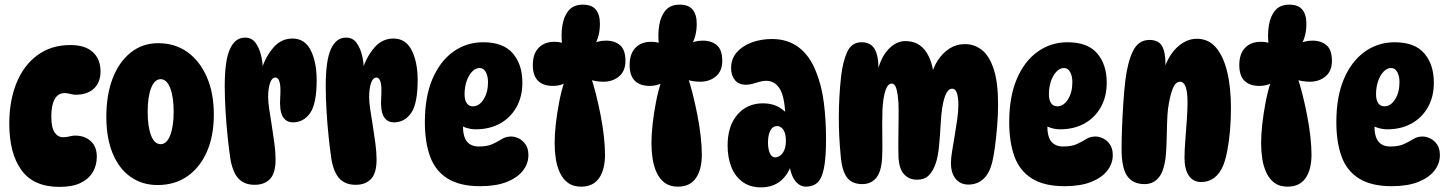

<svg xmlns="http://www.w3.org/2000/svg" viewBox="-20 -794 6232 827"><path d="M236 11Q125 11 72.5 -61Q20 -133 20 -261Q20 -360 51 -436.5Q82 -513 141.5 -556.5Q201 -600 283 -600Q347 -600 380 -569.5Q413 -539 413 -486Q413 -440 385 -413Q357 -386 306 -386Q297 -386 289 -388Q281 -390 273.5 -391.5Q266 -393 258 -393Q230 -393 215.5 -367Q201 -341 201 -292Q201 -245 215 -224Q229 -203 252 -203Q261 -203 269.5 -204.5Q278 -206 286.5 -208Q295 -210 304 -210Q344 -210 370.5 -186.5Q397 -163 397 -119Q397 -81 379 -51.5Q361 -22 326 -5.5Q291 11 236 11Z M659 3Q592 3 542 -32.5Q492 -68 465 -134Q438 -200 438 -291Q438 -386 465.5 -457Q493 -528 543.5 -568Q594 -608 661 -608Q734 -608 787.5 -569.5Q841 -531 871 -462Q901 -393 901 -301Q901 -207 870.5 -139Q840 -71 786 -34Q732 3 659 3ZM672 -173Q698 -173 713 -211Q728 -249 728 -313Q728 -377 713 -415Q698 -453 672 -453Q646 -453 631 -415Q616 -377 616 -313Q616 -249 630.5 -211Q645 -173 672 -173Z M948 -423Q948 -534 970.5 -583Q993 -632 1035 -632Q1064 -632 1080 -610.5Q1096 -589 1104 -557.5Q1112 -526 1112 -494L1107 -496Q1124 -550 1157.5 -589Q1191 -628 1240 -628Q1293 -628 1318.5 -577Q1344 -526 1344 -449Q1344 -348 1316 -307.5Q1288 -267 1242 -267Q1212 -267 1197.5 -292.5Q1183 -318 1187 -375Q1190 -423 1184 -441.5Q1178 -460 1167 -460Q1151 -460 1143 -436Q1135 -412 1135 -375Q1135 -354 1140 -321.5Q1145 -289 1151 -251Q1157 -213 1162 -175.5Q1167 -138 1167 -107Q1167 -48 1143 -23Q1119 2 1077 2Q1034 2 1009 -23Q984 -48 973 -105Q967 -144 961 -200Q955 -256 951.5 -316Q948 -376 948 -423Z M1383 -423Q1383 -534 1405.5 -583Q1428 -632 1470 -632Q1499 -632 1515 -610.5Q1531 -589 1539 -557.5Q1547 -526 1547 -494L1542 -496Q1559 -550 1592.5 -589Q1626 -628 1675 -628Q1728 -628 1753.5 -577Q1779 -526 1779 -449Q1779 -348 1751 -307.5Q1723 -267 1677 -267Q1647 -267 1632.5 -292.5Q1618 -318 1622 -375Q1625 -423 1619 -441.5Q1613 -460 1602 -460Q1586 -460 1578 -436Q1570 -412 1570 -375Q1570 -354 1575 -321.5Q1580 -289 1586 -251Q1592 -213 1597 -175.5Q1602 -138 1602 -107Q1602 -48 1578 -23Q1554 2 1512 2Q1469 2 1444 -23Q1419 -48 1408 -105Q1402 -144 1396 -200Q1390 -256 1386.5 -316Q1383 -376 1383 -423Z M2048 8Q1961 8 1908 -25Q1855 -58 1832.5 -120Q1810 -182 1810 -268Q1810 -377 1842.5 -453.5Q1875 -530 1932 -571Q1989 -612 2061 -612Q2148 -612 2189 -564Q2230 -516 2230 -438Q2230 -377 2204 -331.5Q2178 -286 2133 -261.5Q2088 -237 2029 -237Q2009 -237 1988.5 -243.5Q1968 -250 1953 -261L1977 -302Q1974 -278 1974 -254Q1974 -205 1991.5 -184Q2009 -163 2042 -163Q2079 -163 2101.5 -173.5Q2124 -184 2141.5 -195Q2159 -206 2181 -206Q2198 -206 2215 -197.5Q2232 -189 2244 -171.5Q2256 -154 2256 -126Q2256 -89 2232 -58.5Q2208 -28 2162 -10Q2116 8 2048 8ZM2017 -336Q2044 -336 2063 -366Q2082 -396 2082 -440Q2082 -466 2072.5 -483.5Q2063 -501 2046 -501Q2028 -501 2013 -485Q1998 -469 1989.5 -443.5Q1981 -418 1981 -388Q1981 -363 1990.5 -349.5Q2000 -336 2017 -336Z M2421 -602H2401Q2396 -646 2402.5 -685.5Q2409 -725 2430 -749.5Q2451 -774 2490 -774Q2529 -774 2546.5 -752.5Q2564 -731 2564 -692Q2564 -637 2540 -598L2522 -600Q2552 -619 2590 -619Q2628 -619 2651 -599Q2674 -579 2674 -532Q2674 -488 2646.5 -465Q2619 -442 2579 -442Q2564 -442 2547.5 -444.5Q2531 -447 2516 -453L2524 -466Q2536 -432 2547 -388Q2558 -344 2567 -298Q2576 -252 2581 -207.5Q2586 -163 2586 -128Q2586 -64 2560.5 -27Q2535 10 2483 10Q2449 10 2427 -6Q2405 -22 2392 -49.5Q2379 -77 2374 -110Q2369 -143 2369 -177Q2369 -214 2374 -259.5Q2379 -305 2388.5 -354.5Q2398 -404 2413 -449L2433 -450Q2405 -424 2361 -424Q2320 -424 2297.5 -446Q2275 -468 2275 -514Q2275 -562 2300 -588Q2325 -614 2368 -614Q2384 -614 2397.5 -610.5Q2411 -607 2421 -602Z M2838 -602H2818Q2813 -646 2819.5 -685.5Q2826 -725 2847 -749.5Q2868 -774 2907 -774Q2946 -774 2963.5 -752.5Q2981 -731 2981 -692Q2981 -637 2957 -598L2939 -600Q2969 -619 3007 -619Q3045 -619 3068 -599Q3091 -579 3091 -532Q3091 -488 3063.5 -465Q3036 -442 2996 -442Q2981 -442 2964.5 -444.5Q2948 -447 2933 -453L2941 -466Q2953 -432 2964 -388Q2975 -344 2984 -298Q2993 -252 2998 -207.5Q3003 -163 3003 -128Q3003 -64 2977.5 -27Q2952 10 2900 10Q2866 10 2844 -6Q2822 -22 2809 -49.5Q2796 -77 2791 -110Q2786 -143 2786 -177Q2786 -214 2791 -259.5Q2796 -305 2805.5 -354.5Q2815 -404 2830 -449L2850 -450Q2822 -424 2778 -424Q2737 -424 2714.5 -446Q2692 -468 2692 -514Q2692 -562 2717 -588Q2742 -614 2785 -614Q2801 -614 2814.5 -610.5Q2828 -607 2838 -602Z M3451 10Q3424 10 3404 -16.5Q3384 -43 3378 -101L3393 -96Q3358 13 3258 13Q3209 13 3176.5 -12Q3144 -37 3129 -77.5Q3114 -118 3114 -167Q3114 -251 3156 -300Q3198 -349 3267 -349Q3308 -349 3339 -330Q3370 -311 3391 -277L3363 -279Q3362 -369 3341 -407.5Q3320 -446 3279 -446Q3265 -446 3250.5 -441.5Q3236 -437 3221.5 -433Q3207 -429 3193 -429Q3162 -429 3145.5 -449Q3129 -469 3129 -501Q3129 -540 3153 -568Q3177 -596 3217.5 -611Q3258 -626 3305 -626Q3373 -626 3420.5 -590Q3468 -554 3495 -485Q3519 -426 3528.5 -352Q3538 -278 3538 -195Q3538 -114 3529 -69.5Q3520 -25 3501 -7.5Q3482 10 3451 10ZM3319 -116Q3329 -116 3340 -123.5Q3351 -131 3358 -147Q3365 -163 3365 -187Q3365 -209 3360 -223Q3355 -237 3346 -244Q3337 -251 3328 -251Q3308 -251 3298 -231.5Q3288 -212 3288 -181Q3288 -152 3296 -134Q3304 -116 3319 -116Z M3990 -458Q3997 -499 4018 -532Q4039 -565 4069 -584.5Q4099 -604 4136 -604Q4177 -604 4209 -579Q4241 -554 4260 -497Q4279 -440 4279 -345Q4279 -298 4275 -250Q4271 -202 4265.5 -161Q4260 -120 4253 -92Q4241 -46 4215 -22.5Q4189 1 4151 1Q4117 1 4096.5 -23.5Q4076 -48 4076 -93Q4076 -112 4081 -142.5Q4086 -173 4092 -209Q4098 -245 4103 -280Q4108 -315 4108 -342Q4108 -375 4101.5 -393.5Q4095 -412 4081 -412Q4061 -412 4048.5 -374Q4036 -336 4032 -264Q4029 -207 4024.5 -162.5Q4020 -118 4010 -89Q3998 -55 3979.5 -37.5Q3961 -20 3930 -20Q3895 -20 3873.5 -44Q3852 -68 3850 -120Q3849 -151 3849.5 -194Q3850 -237 3850.5 -279Q3851 -321 3850 -349Q3847 -393 3840.5 -413.5Q3834 -434 3821 -434Q3804 -434 3794 -404.5Q3784 -375 3781 -322Q3780 -297 3780 -261Q3780 -225 3780.5 -189.5Q3781 -154 3780 -130Q3779 -61 3756.5 -31Q3734 -1 3694 -1Q3649 -1 3627.5 -30.5Q3606 -60 3601 -125Q3597 -166 3595 -206.5Q3593 -247 3593 -288Q3593 -329 3595.5 -376Q3598 -423 3603 -466Q3610 -528 3629 -570Q3648 -612 3691 -612Q3730 -612 3747 -583.5Q3764 -555 3764 -496Q3764 -476 3761 -459L3758 -479Q3772 -544 3805.5 -580.5Q3839 -617 3880 -617Q3937 -617 3968.5 -571.5Q4000 -526 4004 -446Z M4565 8Q4478 8 4425 -25Q4372 -58 4349.5 -120Q4327 -182 4327 -268Q4327 -377 4359.5 -453.5Q4392 -530 4449 -571Q4506 -612 4578 -612Q4665 -612 4706 -564Q4747 -516 4747 -438Q4747 -377 4721 -331.5Q4695 -286 4650 -261.5Q4605 -237 4546 -237Q4526 -237 4505.5 -243.5Q4485 -250 4470 -261L4494 -302Q4491 -278 4491 -254Q4491 -205 4508.5 -184Q4526 -163 4559 -163Q4596 -163 4618.5 -173.5Q4641 -184 4658.5 -195Q4676 -206 4698 -206Q4715 -206 4732 -197.5Q4749 -189 4761 -171.5Q4773 -154 4773 -126Q4773 -89 4749 -58.5Q4725 -28 4679 -10Q4633 8 4565 8ZM4534 -336Q4561 -336 4580 -366Q4599 -396 4599 -440Q4599 -466 4589.5 -483.5Q4580 -501 4563 -501Q4545 -501 4530 -485Q4515 -469 4506.5 -443.5Q4498 -418 4498 -388Q4498 -363 4507.5 -349.5Q4517 -336 4534 -336Z M4931 -622Q4970 -622 4985 -596Q5000 -570 5000 -519Q5000 -507 4998.5 -493.5Q4997 -480 4994 -469L4992 -489Q5011 -554 5050.5 -590.5Q5090 -627 5135 -627Q5185 -627 5217 -590Q5249 -553 5265.5 -486Q5282 -419 5282 -328Q5282 -279 5278 -232Q5274 -185 5266.5 -146Q5259 -107 5249 -82Q5234 -46 5210 -28Q5186 -10 5154 -10Q5119 -10 5100.5 -37.5Q5082 -65 5082 -114Q5082 -146 5085.5 -190Q5089 -234 5092 -278Q5095 -322 5095 -353Q5095 -442 5063 -442Q5043 -442 5031 -411.5Q5019 -381 5011 -326Q5008 -301 5007 -264Q5006 -227 5005 -190.5Q5004 -154 5002 -130Q4996 -61 4972.5 -31Q4949 -1 4910 -1Q4860 -1 4835.5 -35.5Q4811 -70 4811 -152Q4811 -194 4813 -246Q4815 -298 4818.5 -350.5Q4822 -403 4827 -446Q4837 -528 4860.5 -575Q4884 -622 4931 -622Z M5464 -602H5444Q5439 -646 5445.5 -685.5Q5452 -725 5473 -749.5Q5494 -774 5533 -774Q5572 -774 5589.5 -752.5Q5607 -731 5607 -692Q5607 -637 5583 -598L5565 -600Q5595 -619 5633 -619Q5671 -619 5694 -599Q5717 -579 5717 -532Q5717 -488 5689.5 -465Q5662 -442 5622 -442Q5607 -442 5590.5 -444.5Q5574 -447 5559 -453L5567 -466Q5579 -432 5590 -388Q5601 -344 5610 -298Q5619 -252 5624 -207.5Q5629 -163 5629 -128Q5629 -64 5603.5 -27Q5578 10 5526 10Q5492 10 5470 -6Q5448 -22 5435 -49.5Q5422 -77 5417 -110Q5412 -143 5412 -177Q5412 -214 5417 -259.5Q5422 -305 5431.5 -354.5Q5441 -404 5456 -449L5476 -450Q5448 -424 5404 -424Q5363 -424 5340.5 -446Q5318 -468 5318 -514Q5318 -562 5343 -588Q5368 -614 5411 -614Q5427 -614 5440.5 -610.5Q5454 -607 5464 -602Z M5974 8Q5887 8 5834 -25Q5781 -58 5758.5 -120Q5736 -182 5736 -268Q5736 -377 5768.5 -453.5Q5801 -530 5858 -571Q5915 -612 5987 -612Q6074 -612 6115 -564Q6156 -516 6156 -438Q6156 -377 6130 -331.5Q6104 -286 6059 -261.5Q6014 -237 5955 -237Q5935 -237 5914.5 -243.5Q5894 -250 5879 -261L5903 -302Q5900 -278 5900 -254Q5900 -205 5917.5 -184Q5935 -163 5968 -163Q6005 -163 6027.5 -173.5Q6050 -184 6067.5 -195Q6085 -206 6107 -206Q6124 -206 6141 -197.5Q6158 -189 6170 -171.5Q6182 -154 6182 -126Q6182 -89 6158 -58.5Q6134 -28 6088 -10Q6042 8 5974 8ZM5943 -336Q5970 -336 5989 -366Q6008 -396 6008 -440Q6008 -466 5998.5 -483.5Q5989 -501 5972 -501Q5954 -501 5939 -485Q5924 -469 5915.5 -443.5Q5907 -418 5907 -388Q5907 -363 5916.5 -349.5Q5926 -336 5943 -336Z"/></svg>

Font: DynaPuff Condensed SemiBold
Style: Regular
Weight: 600
Width: 3
Designer: Toshi Omagari, Jennifer Daniel
Foundry: Google Fonts
Version: Version 2.000